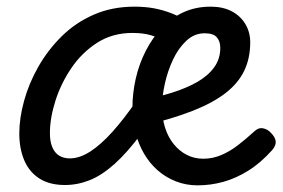

<svg xmlns="http://www.w3.org/2000/svg" viewBox="-20 -539 849 577"><path d="M175 17Q129 17 98.5 -2.5Q68 -22 53 -57Q38 -92 38 -138Q38 -184 52.5 -236.5Q67 -289 95.5 -339Q124 -389 165.5 -430Q207 -471 262 -495Q317 -519 384 -519Q416 -519 443 -514Q470 -509 495.5 -499Q521 -489 546 -473L476 -415Q458 -426 434 -433Q410 -440 378 -440Q318 -440 272 -410.5Q226 -381 194.5 -334.5Q163 -288 146.5 -236Q130 -184 130 -139Q130 -114 137 -97Q144 -80 157.5 -71.5Q171 -63 190 -63Q219 -63 251 -83.5Q283 -104 318 -143Q353 -182 390 -236L406 -139Q363 -81 324.5 -46.5Q286 -12 249.5 2.5Q213 17 175 17ZM574 18Q539 18 508.5 6Q478 -6 454 -27Q430 -48 413 -77Q396 -106 387 -141Q378 -176 378 -215Q378 -259 388 -303Q398 -347 418 -386Q438 -425 466 -455Q494 -485 531 -502Q568 -519 613 -519Q650 -519 676.5 -505Q703 -491 717.5 -466.5Q732 -442 732 -412Q732 -364 714 -326.5Q696 -289 658 -259.5Q620 -230 560.5 -206.5Q501 -183 418 -163L405 -238Q454 -247 497 -260.5Q540 -274 572.5 -292.5Q605 -311 623.5 -336.5Q642 -362 642 -395Q642 -415 631.5 -427Q621 -439 595 -439Q564 -439 540 -416.5Q516 -394 500 -360Q484 -326 475.5 -288Q467 -250 467 -218Q467 -184 476 -155.5Q485 -127 502 -106Q519 -85 541.5 -73.5Q564 -62 591 -62Q619 -62 645 -73Q671 -84 695.5 -103Q720 -122 743 -143Q756 -156 770 -153.5Q784 -151 794 -140Q807 -127 808.5 -114.5Q810 -102 798 -88Q763 -49 726 -26Q689 -3 651 7.5Q613 18 574 18Z"/></svg>

Font: Playwrite CZ
Style: Regular
Weight: 400
Designer: Veronika Burian, José Scaglione
Foundry: TypeTogether
Version: Version 1.002